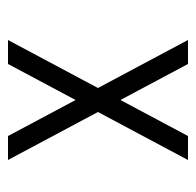

<svg xmlns="http://www.w3.org/2000/svg" viewBox="-25 -465 490 480"><g transform="rotate(90 220.0 -225.0)"><path d="M80 -450H140L230 -281L320 -450H380L260 -225L380 0H320L230 -169L140 0H80L200 -225Z"/></g></svg>

Font: SOV_Station
Style: Book
Weight: 400
Version: Version 1.00